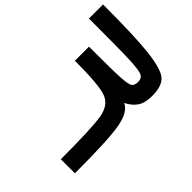

<svg xmlns="http://www.w3.org/2000/svg" viewBox="-228 -1040 1206 1206"><g transform="rotate(45 375.0 -437.5)"><path d="M125 -625Q335.9 -625 402.3 -628.9Q468.8 -632.8 484.4 -644.5Q500 -656.2 500 -687.5Q500 -718.8 476.6 -730.5Q453.1 -742.2 367.2 -746.1Q281.2 -750 0 -750V-875Q289.1 -875 418 -859.4Q546.9 -843.8 585.9 -808.6Q625 -773.4 625 -687.5Q625 -625 601.6 -589.8Q578.1 -554.7 531.2 -531.2Q585.9 -507.8 605.5 -406.2Q625 -304.7 625 0H500Q500 -281.2 484.4 -367.2Q468.8 -453.1 402.3 -476.6Q335.9 -500 125 -500Z"/></g></svg>

Font: CraftyPE
Style: Regular
Weight: 400
Designer: Erek Butcher
Foundry: Haunted Coop
Version: Version 0.018;April 4, 2024;FontCreator 15.0.0.2962 64-bit